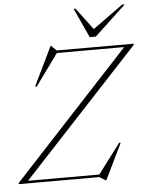

<svg xmlns="http://www.w3.org/2000/svg" viewBox="-82 -985 823 1057"><g transform="rotate(-5 329.5 -457.0)"><path d="M678.5 -715 676 -707 32.5 -14H426.5L551.5 -180L558.5 -177L462.5 20.5H458.5L425 0H-20.5L-18 -8L624 -701H252L124.5 -525L117 -528.5L221 -743H224L252 -715ZM647.5 -935 473.5 -772H440L365 -935H375.5L466 -814.5L633 -935Z"/></g></svg>

Font: Newsreader Display ExtraLight
Style: Italic
Weight: 275
Italic angle: -17°
Designer: Hugues Gentile
Foundry: Production Type
Version: Version 1.002